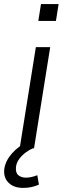

<svg xmlns="http://www.w3.org/2000/svg" viewBox="-38 -724 323 937"><path d="M58 0 137 -494H207L128 0ZM149 -622 162 -704H248L235 -622ZM75 193Q29 193 3.5 167.5Q-22 142 -17 100Q-11 60 21 24Q53 -12 100 -34L122 0Q105 7 87 20.5Q69 34 56 51.5Q43 69 40 90Q37 119 51.5 131Q66 143 89 143Q101 143 115 140Q129 137 144 131L152 177Q139 183 119.5 188Q100 193 75 193Z"/></svg>

Font: Nunito Sans 7pt Light
Style: Italic
Weight: 300
Italic angle: -9°
Designer: Vernon Adams
Foundry: Vernon Adams
Version: Version 3.101;gftools[0.9.27]